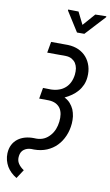

<svg xmlns="http://www.w3.org/2000/svg" viewBox="-145 -998 727 1270"><g transform="rotate(10 218.5 -362.5)"><path d="M387.7 -939.9 315.9 -857.9 274.9 -940.4 205.1 -941.4V-934.6L289.1 -801.8H338.4L461.4 -935.1V-941.4ZM185.1 -400.9 131.3 -401.9 118.7 -328.1 182.1 -327.6C201.2 -327.1 216.8 -323.2 230 -316.9C243.2 -310.1 253.4 -301.3 261.2 -290C268.6 -278.8 273.4 -265.6 275.9 -250.5C278.3 -235.4 278.3 -218.8 276.4 -200.7C274.4 -182.6 270 -165 263.7 -148.9C256.8 -132.3 248 -117.7 236.8 -105.5C225.6 -92.8 212.9 -82.5 197.8 -75.2C182.6 -67.9 165 -64 145.5 -64L129.9 -64.5C108.9 -64.9 89.4 -62.5 71.3 -57.6C52.7 -52.2 36.6 -44.4 22.5 -33.7C8.3 -22.9 -2.9 -9.3 -11.2 6.8C-19.5 22.9 -24.4 42.5 -25.4 64.5C-25.9 80.6 -24.4 95.7 -20.5 110.8C-16.6 125.5 -10.7 139.2 -3.4 152.3C4.4 165 13.7 176.8 24.9 187.5C36.1 198.2 48.3 207.5 62 215.3L100.6 156.2C84.5 146 71.8 133.8 62.5 119.6C53.2 105.5 49.8 88.4 52.7 68.4C55.2 49.3 63 34.7 76.2 24.9C89.4 15.1 105 9.8 124 9.3L143.6 9.8C174.8 9.8 203.1 4.4 229 -6.3C254.4 -17.1 276.4 -31.7 294.9 -50.8C313.5 -69.8 328.1 -92.3 339.4 -118.2C350.6 -144 357.4 -171.9 359.9 -202.1C361.3 -218.8 360.8 -234.9 358.9 -251C356.4 -267.1 352.5 -282.2 346.7 -296.4C340.3 -310.5 332 -323.2 321.8 -335C311.5 -346.7 298.3 -356.4 282.7 -364.3C299.3 -372.1 314.9 -381.3 329.6 -391.6C344.2 -401.9 356.9 -413.6 368.2 -426.8C379.4 -439.9 388.2 -454.6 395.5 -470.7C402.3 -486.8 406.7 -504.4 408.2 -523.4C410.6 -549.8 408.2 -574.2 401.4 -596.7C394.5 -619.1 383.8 -638.7 369.6 -655.3C355.5 -671.9 337.4 -685.1 316.4 -694.8C295.4 -704.1 271.5 -709.5 244.6 -710.4L131.3 -710.9L118.2 -636.7L243.2 -636.2C259.3 -635.7 272.5 -632.3 283.7 -626C294.4 -619.6 303.2 -611.8 310.1 -601.6C316.4 -591.3 320.8 -580.1 323.2 -566.9C325.2 -553.7 325.2 -539.6 323.7 -524.9C321.3 -505.9 316.4 -488.3 309.1 -473.1C301.8 -458 292 -444.8 280.3 -434.6C268.1 -423.8 254.4 -415.5 238.3 -410.2C222.2 -404.3 204.6 -401.4 185.1 -400.9Z"/></g></svg>

Font: Roboto Condensed
Style: Italic
Weight: 400
Designer: Google
Version: Version 1.000;PS 001.000;hotconv 1.0.88;makeotf.lib2.5.64775